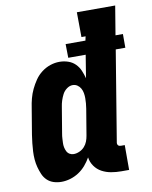

<svg xmlns="http://www.w3.org/2000/svg" viewBox="-84 -797 685 868"><g transform="rotate(-10 258.5 -363.5)"><path d="M128 8Q109 8 92 2.5Q75 -3 62.5 -15Q50 -27 43 -43.5Q36 -60 31.5 -77Q27 -94 25.5 -112.5Q24 -131 25 -149.5Q26 -168 28 -187Q30 -206 33 -225L53 -345Q56 -366 61.5 -387Q67 -408 76.5 -428Q86 -448 99 -467Q112 -486 130.5 -500Q149 -514 170 -521Q191 -528 212 -528Q233 -528 252 -521.5Q271 -515 284.5 -501.5Q298 -488 305.5 -470.5Q313 -453 318 -434L335 -539H255L254 -602H345L349 -621H330L329 -735H505L483 -602H517V-539H473L405 -126Q404 -122 404.5 -118Q405 -114 407.5 -111Q410 -108 413.5 -107Q417 -106 421 -106H438V8H402Q378 8 355.5 4Q333 0 313.5 -10.5Q294 -21 281 -39.5Q268 -58 265 -80Q255 -62 240.5 -45Q226 -28 207.5 -16Q189 -4 168.5 2Q148 8 128 8ZM204 -106Q217 -106 230.5 -112Q244 -118 253.5 -128.5Q263 -139 268 -152Q273 -165 275 -178L295 -298Q297 -310 298 -322.5Q299 -335 299 -346.5Q299 -358 297 -369.5Q295 -381 289.5 -391Q284 -401 274.5 -407.5Q265 -414 253 -414Q239 -414 226 -404.5Q213 -395 206 -381.5Q199 -368 194.5 -354Q190 -340 188 -326L168 -206Q166 -195 165.5 -184.5Q165 -174 164.5 -164Q164 -154 166 -144Q168 -134 172.5 -125Q177 -116 185.5 -111Q194 -106 204 -106Z"/></g></svg>

Font: Iosevka Curly Slab Heavy
Style: Italic
Weight: 900
Italic angle: -9°
Monospace: yes
Designer: Belleve Invis
Foundry: Belleve Invis
Version: Version 22.1.2; ttfautohint (v1.8.4)